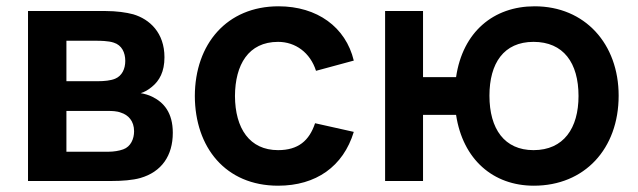

<svg xmlns="http://www.w3.org/2000/svg" viewBox="-20 -575 2026 610"><path d="M69 0H334.5C367.5 0 401.5 -2.5 426 -9.5C493.5 -29 529 -80.5 529 -153C529 -217 500.5 -249.5 464 -267.5C453 -273 439.5 -277 427 -279C439 -282.5 451 -289.5 462.5 -299C486.5 -318.5 502.5 -347 502.5 -393C502.5 -471 455.5 -514 403.5 -529.5C381.5 -535.5 350 -540 314.5 -540H69ZM191 -93V-222.5H323.5C333.5 -222.5 351 -222.5 364.5 -217C387 -210 406 -191 406 -158C406 -134 395.5 -109 371.5 -100.5C358 -95.5 340 -93 326 -93ZM191 -317V-445.5H288.5C295 -445.5 324.5 -445.5 341.5 -439.5C367 -431.5 378 -408 378 -381.5C378 -356 367.5 -334 346 -325C332 -319 311 -317 291 -317Z M863.5 15C984 15 1070.5 -46 1104 -156L981 -183.5C962.5 -128 927.5 -98 863.5 -98C773 -98 727 -167 726.5 -270C727 -369 769 -442 863.5 -442C918.5 -442 965.5 -408 984 -350L1104 -382.5C1078.5 -489 987.5 -555 865 -555C701 -555 599.5 -435.5 599 -270C599.5 -107 696.5 15 863.5 15Z M1676 15C1837 15 1945.5 -102 1945.5 -271C1945.5 -435.5 1838.5 -555 1678.5 -555C1548.5 -555 1450 -474 1429 -330H1324V-540H1203.5V0H1324V-210H1429C1450.5 -68 1547 15 1676 15ZM1535 -271C1535 -374 1580.5 -442 1675 -442C1770 -442 1818 -375.5 1818 -270C1818 -168 1771 -98 1675 -98C1583 -98 1535 -165 1535 -271Z"/></svg>

Font: Manrope
Style: Bold
Weight: 700
Designer: Mikhail Sharanda
Foundry: Mikhail Sharanda
Version: Version 4.505;FEAKit 1.0